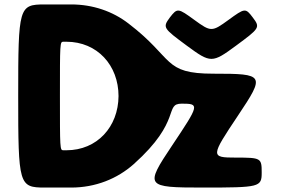

<svg xmlns="http://www.w3.org/2000/svg" viewBox="-20 -845 1281 865"><path d="M745 -766C712 -721 715 -718 822 -639C929 -560 936 -560 1043 -639C1150 -718 1153 -721 1119 -766C1086 -810 1083 -809 1009 -755C935 -701 930 -701 856 -755C782 -809 779 -810 745 -766ZM62 -413C62 -12 65 0 182 0H301C409 0 508 -39 583 -106C802 -302 718 -378 799 -378C880 -378 878 -373 755 -189C632 -5 636 0 893 0C1151 0 1159 -2 1159 -68C1159 -133 1156 -135 1042 -135C928 -135 929 -140 1052 -324C1175 -508 1172 -513 942 -513C712 -513 767 -580 559 -739C488 -794 398 -825 301 -825H181C65 -825 62 -813 62 -413ZM250 -413C250 -650 250 -657 265 -657H279C419 -657 514 -550 514 -412C513 -274 418 -168 279 -168H265C250 -168 250 -175 250 -413Z"/></svg>

Font: Hussar Print
Style: Bold
Weight: 700
Foundry: Cannot Into Space Fonts
Version: Version 2.00